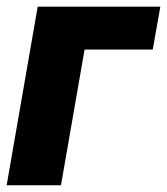

<svg xmlns="http://www.w3.org/2000/svg" viewBox="-29 -548 495 568"><path d="M445.3 -528.3 422.9 -401.4H221.2L151.4 0H-9.3L82.5 -528.3Z"/></svg>

Font: Roboto Black
Style: Italic
Weight: 900
Italic angle: -12°
Designer: Christian Robertson
Foundry: Google
Version: Version 3.0; 2020